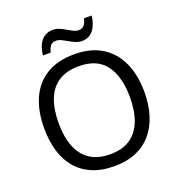

<svg xmlns="http://www.w3.org/2000/svg" viewBox="-160 -1044 1101 1186"><g transform="rotate(-20 390.5 -451.5)"><path d="M720 -358Q720 -275 699 -207.5Q678 -140 636.5 -91Q595 -42 533.5 -16Q472 10 391 10Q307 10 245 -16.5Q183 -43 142 -91.5Q101 -140 81 -208Q61 -276 61 -359Q61 -469 97 -551Q133 -633 206.5 -679Q280 -725 392 -725Q499 -725 572 -679.5Q645 -634 682.5 -551.5Q720 -469 720 -358ZM156 -358Q156 -268 181 -203Q206 -138 258.5 -103Q311 -68 391 -68Q472 -68 523.5 -103Q575 -138 600 -203Q625 -268 625 -358Q625 -493 569 -569.5Q513 -646 392 -646Q311 -646 258.5 -611.5Q206 -577 181 -512.5Q156 -448 156 -358ZM208 -784Q211 -814 219.5 -837.5Q228 -861 242 -877.5Q256 -894 275 -903Q294 -912 318 -912Q340 -912 360.5 -903.5Q381 -895 400 -883.5Q419 -872 436.5 -863.5Q454 -855 470 -855Q493 -855 505.5 -869.5Q518 -884 525 -913H575Q569 -855 541 -820Q513 -785 466 -785Q445 -785 425 -793.5Q405 -802 385.5 -813.5Q366 -825 348.5 -833.5Q331 -842 314 -842Q290 -842 278 -827.5Q266 -813 259 -784Z"/></g></svg>

Font: Noto Sans Telugu
Style: Regular
Weight: 400
Designer: Jelle Bosma - Monotype Design Team
Foundry: Monotype Imaging Inc.
Version: Version 2.003